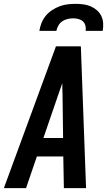

<svg xmlns="http://www.w3.org/2000/svg" viewBox="-39 -975 559 995"><path d="M-19 0 161 -490 251 -735H380L407 0H292L289 -164H152L96 0ZM186 -260H288L285 -490Q284 -504 284 -517.5Q284 -531 284 -544Q279 -531 274.5 -517.5Q270 -504 265 -490ZM165 -815Q168 -835 176 -855.5Q184 -876 198 -893Q212 -910 231 -922.5Q250 -935 270 -942.5Q290 -950 311 -952.5Q332 -955 352 -955Q373 -955 392.5 -952.5Q412 -950 430 -942.5Q448 -935 462.5 -922.5Q477 -910 485.5 -893Q494 -876 495.5 -855.5Q497 -835 493 -815H405Q407 -829 403.5 -842.5Q400 -856 390.5 -864.5Q381 -873 367.5 -876.5Q354 -880 340 -880Q326 -880 311 -876.5Q296 -873 283.5 -864.5Q271 -856 263.5 -842.5Q256 -829 253 -815Z"/></svg>

Font: Iosevka SS04 Oblique
Style: Bold
Weight: 700
Italic angle: -9°
Monospace: yes
Designer: Belleve Invis
Foundry: Belleve Invis
Version: Version 19.0.0; ttfautohint (v1.8.4)